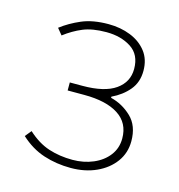

<svg xmlns="http://www.w3.org/2000/svg" viewBox="-82 -563 604 648"><g transform="rotate(15 220.0 -239.0)"><path d="M221 12Q171 12 126.5 -2.5Q82 -17 44 -52L62 -74Q98 -41 136.5 -28.5Q175 -16 220 -16Q259 -16 292 -30Q325 -44 344.5 -69.5Q364 -95 364 -129Q364 -183 321.5 -210.5Q279 -238 202 -238H144V-266H188Q265 -266 303.5 -293Q342 -320 342 -366Q342 -416 306.5 -439Q271 -462 220 -462Q171 -462 138.5 -448.5Q106 -435 76 -412L58 -434Q88 -457 126.5 -473.5Q165 -490 220 -490Q262 -490 297 -476Q332 -462 353 -435Q374 -408 374 -368Q374 -328 351 -300.5Q328 -273 292 -256V-252Q333 -242 364.5 -212Q396 -182 396 -128Q396 -87 373 -55.5Q350 -24 310.5 -6Q271 12 221 12Z"/></g></svg>

Font: SourceSans3VF
Style: Regular
Weight: 200
Designer: Paul D. Hunt
Foundry: Adobe
Version: Version 3.052;hotconv 1.1.0;makeotfexe 2.6.0